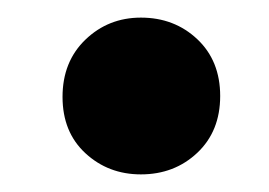

<svg xmlns="http://www.w3.org/2000/svg" viewBox="-20 -431 305 218"><path d="M230 -322Q230 -362 204 -386.5Q178 -411 140 -411Q103 -411 77 -386Q51 -361 51 -321Q51 -281 77 -257Q103 -233 140 -233Q178 -233 204 -257.5Q230 -282 230 -322Z"/></svg>

Font: Repo Bold
Style: Bold
Weight: 700
Designer: Stefan Peev
Foundry: Context Ltd
Version: Version 1.502